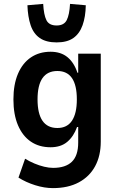

<svg xmlns="http://www.w3.org/2000/svg" viewBox="-20 -777 608 987"><path d="M252 190Q208 190 160.5 175Q113 160 75 136L109 39Q132 53 157 63.5Q182 74 207 80Q232 86 253 86Q317 86 349.5 54.5Q382 23 382 -44V-124H376Q359 -76 326 -48Q293 -20 240 -20Q181 -20 138.5 -49Q96 -78 72.5 -133Q49 -188 49 -266Q49 -343 72.5 -398Q96 -453 139 -482Q182 -511 240 -511Q293 -511 327 -483Q361 -455 378 -403H382V-501H498V-49Q498 24 469 77.5Q440 131 385 160.5Q330 190 252 190ZM275 -119Q325 -119 350 -156.5Q375 -194 375 -266Q375 -339 350 -375.5Q325 -412 275 -412Q224 -412 198.5 -375.5Q173 -339 173 -266Q173 -193 198.5 -156Q224 -119 275 -119ZM271 -559Q217 -559 184.5 -581.5Q152 -604 137.5 -647.5Q123 -691 121 -750L202 -757Q205 -701 218.5 -673.5Q232 -646 271 -646Q309 -646 323 -673.5Q337 -701 340 -757L421 -750Q420 -691 404.5 -647.5Q389 -604 357 -581.5Q325 -559 271 -559Z"/></svg>

Font: Nunito Sans 7pt Condensed
Style: Bold
Weight: 700
Width: 3
Designer: Vernon Adams
Foundry: Vernon Adams
Version: Version 3.101;gftools[0.9.27]